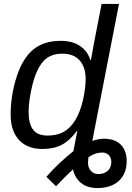

<svg xmlns="http://www.w3.org/2000/svg" viewBox="-20 -745 668 973"><path d="M196 10Q118 10 76 -36Q34 -82 34 -163Q34 -262 64 -355Q94 -449 148 -493.5Q202 -538 287 -538Q347 -538 385 -512.5Q423 -487 438 -441H441L455 -520L495 -725H583L463 -109L448 -31Q481 -42 506 -42Q563 -42 592.5 -11.5Q622 19 622 71Q622 135 582.5 171.5Q543 208 474 208Q422 208 390.5 182Q359 156 350 113Q311 149 264 199L215 151Q248 113 282.5 81Q317 49 352 21L372 -83H371Q334 -33 293.5 -11.5Q253 10 196 10ZM221 -58Q270 -58 304 -77.5Q338 -97 362 -137Q387 -179 400 -236Q414 -298 414 -344Q414 -405 383.5 -439Q353 -473 296 -473Q235 -473 201 -436Q166 -398 145 -318Q125 -236 125 -178Q125 -118 147.5 -88Q170 -58 221 -58ZM479 137Q507 137 525.5 121Q544 105 544 76Q544 54 531.5 41Q519 28 497 28Q462 28 428 52L426 79Q426 105 440.5 121Q455 137 479 137Z"/></svg>

Font: Libra Sans Modern
Style: Italic
Weight: 400
Italic angle: -12°
Foundry: Stefan Peev, Context Ltd
Version: Version 1.000